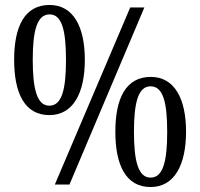

<svg xmlns="http://www.w3.org/2000/svg" viewBox="-20 -744 807 774"><path d="M179 -280C275 -280 322 -369 322 -503C322 -637 275 -724 180 -724C79 -724 37 -637 37 -503C37 -369 79 -280 179 -280ZM201 0H260L562 -714H505ZM179 -318C129 -318 112 -385 112 -503C112 -620 129 -686 180 -686C230 -686 246 -620 246 -503C246 -385 230 -318 179 -318ZM587 10C683 10 730 -79 730 -213C730 -347 683 -434 588 -434C487 -434 445 -347 445 -213C445 -79 487 10 587 10ZM587 -28C537 -28 520 -95 520 -213C520 -330 537 -396 587 -396C638 -396 654 -330 654 -213C654 -95 638 -28 587 -28Z"/></svg>

Font: Noto Serif Devanagari Condensed
Style: Regular
Weight: 400
Width: 3
Designer: Universal Thirst, Indian Type Foundry and the Monotype Design Team
Foundry: Monotype Imaging Inc.
Version: Version 2.004